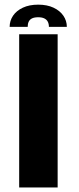

<svg xmlns="http://www.w3.org/2000/svg" viewBox="-20 -826 350 846"><path d="M64.5 0H234V-675H64.5ZM148.5 -805.5Q109 -805.5 80.8 -792.2Q52.5 -779 37.5 -756.8Q22.5 -734.5 22.5 -707.5H102Q102 -721 106.5 -730.5Q111 -740 121.2 -745Q131.5 -750 148.5 -750Q164.5 -750 175 -745Q185.5 -740 190.5 -730.5Q195.5 -721 195.5 -707.5H274.5Q274.5 -734.5 259.2 -756.8Q244 -779 215.8 -792.2Q187.5 -805.5 148.5 -805.5Z"/></svg>

Font: Anybody UltraCondensed Thin
Style: Bold
Weight: 700
Version: Version 1.111